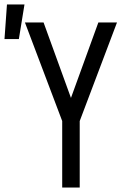

<svg xmlns="http://www.w3.org/2000/svg" viewBox="-66 -835 586 855"><path d="M211 0V-296L45 -735H128L250 -399L372 -735H455L289 -296V0ZM-46 -661 -35 -815H43L18 -661Z"/></svg>

Font: Iosevka srxl
Style: Regular
Weight: 400
Monospace: yes
Designer: Belleve Invis
Foundry: Belleve Invis
Version: Version 33.0.1; ttfautohint (v1.8.3)